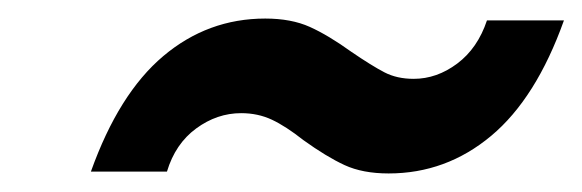

<svg xmlns="http://www.w3.org/2000/svg" viewBox="-20 -423 628 207"><path d="M78 -238Q108 -322 156 -362.5Q204 -403 266 -403Q294 -403 314 -394Q334 -385 359 -367Q381 -352 394.5 -345Q408 -338 426 -338Q451 -338 473 -354.5Q495 -371 505 -401H588Q558 -317 509.5 -276.5Q461 -236 399 -236Q371 -236 351.5 -245Q332 -254 307 -272Q288 -287 273 -294Q258 -301 240 -301Q214 -301 191.5 -284.5Q169 -268 160 -238Z"/></svg>

Font: Fz Poppins Med
Style: Italic
Weight: 500
Italic angle: -10°
Designer: Ninad Kale (Devanagari), Jonny Pinhorn (Latin)
Foundry: Indian Type Foundry
Version: Vit hóa bi Vntype.Com & FontZin.Com